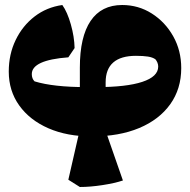

<svg xmlns="http://www.w3.org/2000/svg" viewBox="-20 -525 759 767"><path d="M299 222 253 193 299 -8V-89V-255Q299 -378 342 -441.5Q385 -505 468 -505Q533 -505 586.5 -471Q640 -437 672 -380Q704 -323 704 -253Q704 -170 660 -108.5Q616 -47 536 -13.5Q456 20 347 20Q248 20 173.5 -12.5Q99 -45 57 -103.5Q15 -162 15 -239Q15 -308 42.5 -365Q70 -422 118 -459Q166 -496 229 -505Q249 -477 263 -427.5Q277 -378 278 -333L253 -296Q107 -285 107 -229Q107 -211 118 -200Q193 -177 326 -177H366Q485 -177 548.5 -198Q612 -219 612 -259Q612 -267 609 -274.5Q606 -282 601 -288Q590 -296 571 -299Q552 -302 523 -302Q463 -302 432.5 -275.5Q402 -249 402 -196V-72V-2L471 196Q438 207 389 214.5Q340 222 299 222Z"/></svg>

Font: Eczar ExtraBold
Style: Regular
Weight: 800
Designer: Vaibhav Singh
Foundry: Rosetta Type Foundry
Version: Version 2.000